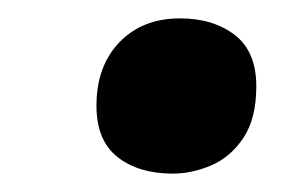

<svg xmlns="http://www.w3.org/2000/svg" viewBox="-20 -459 331 209"><path d="M168 -270Q131 -270 108 -288Q85 -306 85 -344Q85 -387 110 -413Q135 -439 176 -439Q212 -439 235.5 -421Q259 -403 259 -365Q259 -330 245 -309Q231 -288 210 -279Q189 -270 168 -270Z"/></svg>

Font: Noto Serif SemiCondensed ExtraBold
Style: Italic
Weight: 800
Width: 4
Italic angle: -12°
Designer: Monotype Design Team
Foundry: Monotype Imaging Inc.
Version: Version 2.014; ttfautohint (v1.8.4.7-5d5b)